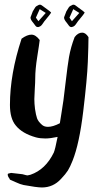

<svg xmlns="http://www.w3.org/2000/svg" viewBox="-20 -619 443 838"><path d="M293.9 -526.4 326.2 -562.5 299.8 -579.1 283.2 -542ZM293.9 -501H291Q287.1 -501 284.2 -503.4Q281.2 -505.9 277.3 -511.7Q273.4 -517.6 271.5 -519.5Q259.8 -533.2 259.8 -541V-543.9Q262.7 -549.8 265.1 -557.6Q267.6 -565.4 269.5 -569.3Q271.5 -572.3 274.9 -578.1Q278.3 -584 280.3 -586.9Q282.2 -589.8 286.6 -592.8Q291 -595.7 295.9 -597.7Q297.9 -598.6 300.8 -598.6Q305.7 -598.6 313.5 -592.3Q321.3 -585.9 323.2 -585Q346.7 -568.4 349.6 -564.5Q346.7 -557.6 325.2 -532.2Q321.3 -528.3 315.9 -520Q310.5 -511.7 306.2 -507.3Q301.8 -502.9 293.9 -501ZM147.5 -526.4 179.7 -562.5 153.3 -579.1 136.7 -542ZM147.5 -501H144.5Q140.6 -501 137.7 -503.4Q134.8 -505.9 130.9 -511.7Q127 -517.6 125 -519.5Q113.3 -533.2 113.3 -541V-543.9Q116.2 -549.8 118.7 -557.6Q121.1 -565.4 123 -569.3Q125 -572.3 128.4 -578.1Q131.8 -584 133.8 -586.9Q135.7 -589.8 140.1 -592.8Q144.5 -595.7 149.4 -597.7Q151.4 -598.6 154.3 -598.6Q159.2 -598.6 167 -592.3Q174.8 -585.9 176.8 -585Q200.2 -568.4 203.1 -564.5Q200.2 -557.6 178.7 -532.2Q174.8 -528.3 169.4 -520Q164.1 -511.7 159.7 -507.3Q155.3 -502.9 147.5 -501ZM74.2 -450.2Q98.6 -467.8 117.2 -467.8Q135.7 -467.8 153.3 -444.3Q151.4 -426.8 142.6 -371.6Q133.8 -316.4 133.8 -278.3Q133.8 -259.8 131.8 -230Q129.9 -200.2 129.9 -186.5Q129.9 -167 132.8 -143.6Q136.7 -117.2 141.6 -103Q146.5 -88.9 162.1 -75.2Q171.9 -65.4 189.5 -65.4Q210.9 -65.4 241.2 -81.1Q242.2 -85 247.6 -121.1Q252.9 -157.2 256.8 -180.7Q260.7 -210 267.6 -269.5Q274.4 -329.1 281.2 -370.1Q289.1 -414.1 305.7 -457Q320.3 -476.6 338.9 -476.6Q353.5 -476.6 366.2 -457Q366.2 -421.9 363.3 -348.6Q360.4 -275.4 343.3 -133.3Q326.2 8.8 296.9 82Q286.1 109.4 276.4 125Q266.6 140.6 246.1 162.1Q211.9 199.2 163.1 199.2Q140.6 199.2 83 188.5Q68.4 185.5 48.8 176.3Q29.3 167 23.4 165Q22.5 162.1 20.5 159.2Q18.6 156.2 17.1 154.3Q15.6 152.3 14.6 148.9Q13.7 145.5 13.7 142.6Q13.7 139.6 16.1 138.7Q18.6 137.7 22.5 137.2Q26.4 136.7 28.3 135.7Q69.3 140.6 71.3 140.6Q77.1 140.6 86.4 143.6Q95.7 146.5 100.6 146.5Q101.6 146.5 113.3 143.6Q178.7 121.1 214.8 46.9Q220.7 33.2 231.4 -21.5Q199.2 -14.6 177.7 -14.6Q154.3 -14.6 136.7 -19.5Q77.1 -36.1 48.8 -71.3Q23.4 -101.6 23.4 -161.1Q23.4 -295.9 74.2 -450.2Z"/></svg>

Font: Shelly2023
Style: Regular
Weight: 400
Version: Version 0.2